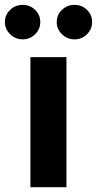

<svg xmlns="http://www.w3.org/2000/svg" viewBox="-67 -785 406 805"><path d="M60.4 0V-545.5H211.6V0ZM28.1 -620Q-2.5 -620 -24.5 -641.5Q-46.5 -663 -46.5 -692.5Q-46.5 -722.7 -24.5 -743.6Q-2.5 -764.6 28.1 -764.6Q58.9 -764.6 80.4 -743.6Q101.9 -722.7 101.9 -692.5Q101.9 -663 80.4 -641.5Q58.9 -620 28.1 -620ZM245.4 -620Q214.8 -620 192.8 -641.5Q170.8 -663 170.8 -692.5Q170.8 -722.7 192.8 -743.6Q214.8 -764.6 245.4 -764.6Q276.3 -764.6 297.8 -743.6Q319.2 -722.7 319.2 -692.5Q319.2 -663 297.8 -641.5Q276.3 -620 245.4 -620Z"/></svg>

Font: Inter Zeller
Style: Bold
Weight: 700
Designer: Rasmus Andersson; Joe Bland
Foundry: zeller
Version: Version 3.015;git-dec3a8cb1